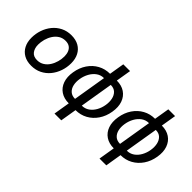

<svg xmlns="http://www.w3.org/2000/svg" viewBox="-62 -1333 2143 2143"><g transform="rotate(45 1009.0 -262.0)"><path d="M257.8 11.2Q189.9 11.2 141.1 -16.4Q92.3 -43.9 66.2 -94.2Q40 -144.5 40 -211.9Q40 -276.9 60.5 -337.2Q81.1 -397.5 119.9 -445.1Q158.7 -492.7 213.9 -520.5Q269 -548.3 337.9 -548.3Q406.2 -548.3 455.1 -520.8Q503.9 -493.2 530 -442.9Q556.2 -392.6 556.2 -324.7Q556.2 -259.3 535.6 -199Q515.1 -138.7 476.1 -91.1Q437 -43.5 381.8 -16.1Q326.7 11.2 257.8 11.2ZM261.2 -79.1Q307.6 -79.1 343 -101.6Q378.4 -124 401.9 -160.6Q425.3 -197.3 437 -240.5Q448.7 -283.7 448.7 -324.7Q448.7 -363.8 436.5 -393.8Q424.3 -423.8 399.2 -440.9Q374 -458 334.5 -458Q288.1 -458 253.2 -435.5Q218.3 -413.1 194.6 -376.5Q170.9 -339.8 158.9 -296.6Q147 -253.4 147 -211.4Q147 -153.8 174.8 -116.5Q202.6 -79.1 261.2 -79.1Z M852.5 11.2Q776.9 11.2 724.6 -23.7Q672.4 -58.6 650.1 -121.6Q627.9 -184.6 641.6 -267.6Q655.3 -352.1 698 -415.3Q740.7 -478.5 804.4 -513.4Q868.2 -548.3 944.8 -548.3H1052.2Q1127.9 -548.3 1179.9 -513.4Q1231.9 -478.5 1254.4 -415.3Q1276.9 -352.1 1262.7 -267.6Q1249 -184.6 1206.3 -121.6Q1163.6 -58.6 1100.1 -23.7Q1036.6 11.2 959.5 11.2ZM866.7 -73.7H973.6Q1022.9 -73.7 1061 -100.3Q1099.1 -127 1123.8 -171.1Q1148.4 -215.3 1157.2 -268.1Q1166 -321.3 1156.2 -366.2Q1146.5 -411.1 1117.4 -438.7Q1088.4 -466.3 1038.6 -466.3H931.6Q882.3 -466.3 844 -438.7Q805.7 -411.1 780.8 -366.2Q755.9 -321.3 747.1 -268.1Q738.3 -215.3 748.3 -171.1Q758.3 -127 787.8 -100.3Q817.4 -73.7 866.7 -73.7ZM820.8 204.1 975.1 -727.5H1082L927.7 204.1Z M1563 11.2Q1487.3 11.2 1435.1 -23.7Q1382.8 -58.6 1360.6 -121.6Q1338.4 -184.6 1352.1 -267.6Q1365.7 -352.1 1408.4 -415.3Q1451.2 -478.5 1514.9 -513.4Q1578.6 -548.3 1655.3 -548.3H1762.7Q1838.4 -548.3 1890.4 -513.4Q1942.4 -478.5 1964.8 -415.3Q1987.3 -352.1 1973.1 -267.6Q1959.5 -184.6 1916.7 -121.6Q1874 -58.6 1810.5 -23.7Q1747.1 11.2 1669.9 11.2ZM1577.1 -73.7H1684.1Q1733.4 -73.7 1771.5 -100.3Q1809.6 -127 1834.2 -171.1Q1858.9 -215.3 1867.7 -268.1Q1876.5 -321.3 1866.7 -366.2Q1856.9 -411.1 1827.9 -438.7Q1798.8 -466.3 1749 -466.3H1642.1Q1592.8 -466.3 1554.4 -438.7Q1516.1 -411.1 1491.2 -366.2Q1466.3 -321.3 1457.5 -268.1Q1448.7 -215.3 1458.7 -171.1Q1468.8 -127 1498.3 -100.3Q1527.8 -73.7 1577.1 -73.7ZM1531.2 204.1 1685.5 -727.5H1792.5L1638.2 204.1Z"/></g></svg>

Font: Inter 17pt Medium
Style: Italic
Weight: 500
Italic angle: -9.3988°
Version: Version 4.001;git-66647c0bb